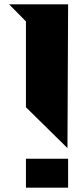

<svg xmlns="http://www.w3.org/2000/svg" viewBox="-20 -767 363 888"><path d="M100 -271 292 -82 295 -747H22L100 -668ZM100 101H295V-33H100Z"/></svg>

Font: Kidora Gothic
Style: Regular
Weight: 400
Version: Version 001.018